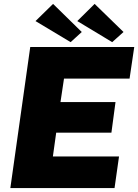

<svg xmlns="http://www.w3.org/2000/svg" viewBox="-20 -964 708 984"><path d="M252 -944 162 -856 342 -748 399 -800ZM465 -944 376 -856 555 -748 613 -800ZM33 0H567L590 -162H251L268 -284H551L572 -441H290L308 -561H644L668 -723H135Z"/></svg>

Font: United Sans Black
Style: Italic
Weight: 900
Italic angle: -8°
Designer: Pablo Impallari, Rodrigo Fuenzalida (Modified by Dan O. Williams)
Version: Version 1.000;PS 001.000;hotconv 1.0.88;makeotf.lib2.5.64775